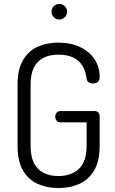

<svg xmlns="http://www.w3.org/2000/svg" viewBox="-20 -947 582 973"><path d="M276 6Q218 6 171 -15Q124 -36 96.5 -83Q69 -130 69 -208V-518Q69 -595 96.5 -642Q124 -689 170.5 -710Q217 -731 275 -731Q339 -731 386 -708.5Q433 -686 459 -647Q485 -608 485 -558Q485 -539 476 -531.5Q467 -524 452 -524Q439 -524 429.5 -530Q420 -536 419 -549Q414 -588 397 -615Q380 -642 350 -656Q320 -670 276 -670Q209 -670 172 -633Q135 -596 135 -518V-208Q135 -130 172 -92.5Q209 -55 276 -55Q343 -55 381 -92.5Q419 -130 419 -208V-327H285Q273 -327 266.5 -336Q260 -345 260 -356Q260 -366 266.5 -375Q273 -384 285 -384H460Q472 -384 478.5 -376.5Q485 -369 485 -358V-208Q485 -130 457 -83Q429 -36 382 -15Q335 6 276 6ZM281 -848Q264 -848 252.5 -860Q241 -872 241 -888Q241 -904 252.5 -915.5Q264 -927 281 -927Q297 -927 308.5 -915.5Q320 -904 320 -888Q320 -872 308.5 -860Q297 -848 281 -848Z"/></svg>

Font: Dosis ExtraLight
Style: Regular
Weight: 400
Version: Version 3.001; ttfautohint (v1.8.2)